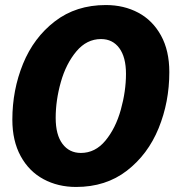

<svg xmlns="http://www.w3.org/2000/svg" viewBox="-20 -730 692 762"><path d="M29 -255Q29 -373 71.5 -477Q114 -581 198 -645.5Q282 -710 400 -710Q472 -710 529 -679.5Q586 -649 619 -589Q652 -529 652 -444Q652 -325 609.5 -221Q567 -117 483.5 -52.5Q400 12 282 12Q210 12 152.5 -19Q95 -50 62 -110.5Q29 -171 29 -255ZM301 -123Q358 -123 398.5 -172Q439 -221 459.5 -294.5Q480 -368 480 -437Q480 -503 453.5 -539Q427 -575 381 -575Q324 -575 283 -526Q242 -477 221.5 -404.5Q201 -332 201 -262Q201 -195 228 -159Q255 -123 301 -123Z"/></svg>

Font: Azeret Mono
Style: Bold Italic
Weight: 700
Italic angle: -12°
Designer: Martin Vácha
Foundry: Displaay
Version: Version 1.000; Glyphs 3.0.3, build 3074